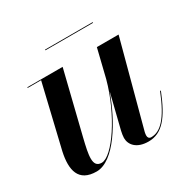

<svg xmlns="http://www.w3.org/2000/svg" viewBox="-133 -696 837 838"><g transform="rotate(-30 286.0 -277.0)"><path d="M194.5 -563.5V-560H434.5V-563.5ZM223.5 -460H45.5V-456.5H113L38 -141C19.5 -56 33 10 124.5 10C214.5 10 303.5 -139.5 348 -265L305 -91.5C302.5 -80.5 300 -66 300 -57C300 -21.5 327.5 10 386 10C455.5 10 498 -43 543 -155.5L539.5 -157C492 -37.5 450.5 -0.5 405 -0.5C394.5 -0.5 389.5 -8 389.5 -17C389.5 -21.5 390 -28 391.5 -34L505.5 -460H396L361.5 -319C319.5 -162.5 217 -12 162.5 -12C115 -12 127.5 -69 146.5 -147.5Z"/></g></svg>

Font: Bodoni* 48pt Medium
Style: Italic
Weight: 500
Italic angle: -13°
Version: Version 2.3